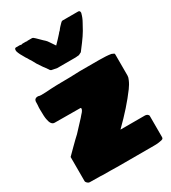

<svg xmlns="http://www.w3.org/2000/svg" viewBox="-211 -993 983 1101"><g transform="rotate(-30 281.0 -442.0)"><path d="M479 0H321Q272 0 246.5 0Q221 0 209 -0.5Q197 -1 187 -1Q155 -1 144 -1Q133 -1 126 -2L53 -3Q46 -3 38.5 -10Q31 -17 31 -24V-183L73 -225Q90 -242 105.5 -257Q121 -272 128 -278L194 -349Q196 -352 199 -355Q202 -358 205 -362Q224 -381 224 -393Q224 -398 220 -398L50 -399Q26 -399 19 -440Q15 -457 15 -505V-518Q16 -527 16.5 -538Q17 -549 17 -558Q19 -564 19 -566L22 -571Q29 -578 40 -578Q48 -578 51 -576L62 -575Q95 -575 128 -578Q149 -579 165 -579.5Q181 -580 193 -580Q258 -580 321 -583H451Q499 -583 529 -578L545 -571Q546 -568 546.5 -566.5Q547 -565 547 -564V-425Q547 -412 540 -398Q535 -386 528.5 -375Q522 -364 514 -353Q453 -270 357 -176H520Q528 -176 535 -171Q542 -166 542 -159V-19Q542 -12 537 -8.5Q532 -5 516 -3Q504 0 479 0ZM99 -884Q102 -883 106 -882.5Q110 -882 111 -882Q114 -884 118 -884H143L146 -882L149 -884H180Q187 -884 199 -871.5Q211 -859 229 -842L240 -832Q247 -826 256 -812Q265 -798 279 -778Q293 -793 304.5 -804.5Q316 -816 326 -828Q329 -832 332 -835.5Q335 -839 340 -843Q346 -852 354 -860.5Q362 -869 370 -877Q377 -884 381 -884H485Q497 -884 497 -871V-868L496 -865Q493 -853 488 -840.5Q483 -828 475 -814Q467 -798 453 -774Q439 -750 416 -719L382 -674L364 -665L341 -663H220L184 -670L178 -674Q169 -687 163 -696Q157 -705 153 -709L129 -745L112 -776Q105 -785 101.5 -792.5Q98 -800 94 -804Q82 -824 74.5 -838.5Q67 -853 64 -865V-871Q64 -884 74 -884Z"/></g></svg>

Font: Sigmar
Style: Regular
Weight: 400
Designer: Vernon Adams
Foundry: Vernon Adams
Version: Version 1.000; ttfautohint (v1.8.4.7-5d5b);gftools[0.9.24]